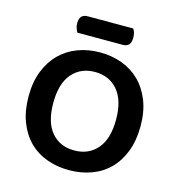

<svg xmlns="http://www.w3.org/2000/svg" viewBox="-117 -890 930 1007"><g transform="rotate(15 348.0 -386.5)"><path d="M652 -304Q652 -226 629 -166Q606 -106 565.5 -65.5Q525 -25 469 -4.5Q413 16 348 16Q283 16 227 -4.5Q171 -25 130.5 -65.5Q90 -106 67 -166Q44 -226 44 -304Q44 -382 67.5 -441.5Q91 -501 132 -541.5Q173 -582 228.5 -602.5Q284 -623 348 -623Q412 -623 467.5 -602.5Q523 -582 564 -541.5Q605 -501 628.5 -441.5Q652 -382 652 -304ZM519 -304Q519 -408 472.5 -462.5Q426 -517 348 -517Q271 -517 224.5 -463Q178 -409 178 -304Q178 -199 224 -145Q270 -91 348 -91Q426 -91 472.5 -145Q519 -199 519 -304ZM205 -692Q200 -700 195.5 -712.5Q191 -725 191 -739Q191 -767 203 -778Q215 -789 235 -789H482Q495 -771 495 -742Q495 -715 483.5 -703.5Q472 -692 452 -692Z"/></g></svg>

Font: Baloo 2 SemiBold
Style: Regular
Weight: 600
Designer: Sarang Kulkarni and Ek Type
Foundry: Ek Type
Version: Version 1.640;hotconv 1.0.111;makeotfexe 2.5.65597; ttfautoh